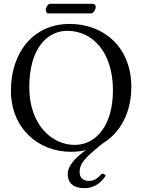

<svg xmlns="http://www.w3.org/2000/svg" viewBox="-20 -783 742 1003"><path d="M456 -713C469 -713 480 -734 480 -746C480 -752 476 -763 466 -763H241C230 -763 219 -743 219 -731C219 -724 223 -713 232 -713ZM532 135C528 128 522 124 513 124C491 146 475 162 446 162C409 162 396 141 396 115C396 65.7 433.4 34 515.7 -33.4C550.8 -54.4 580.6 -82.4 604.2 -116C644 -172.7 666 -245 666 -329C666 -536 523 -658 344 -658C150.3 -658 37 -503.9 37 -310C37 -113 180 10 350 10C377.7 10 404 7 428.7 1.3C373.3 40.7 334 82.2 334 126C334 180 372 200 422 200C463 200 503 180 532 135ZM331 -622C463 -622 570 -512 570 -310C570 -131 484 -26 370 -26C248 -26 133 -135 133 -327C133 -537 232 -622 331 -622Z"/></svg>

Font: Libertinus Serif
Style: Regular
Weight: 400
Designer: Philipp H. Poll
Foundry: Khaled Hosny
Version: Version 6.2